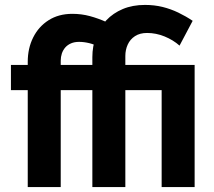

<svg xmlns="http://www.w3.org/2000/svg" viewBox="-20 -760 871 780"><path d="M92.7 0V-393.9H24.4V-496.3H92.7V-508.9Q92.7 -563.9 114.8 -607.9Q136.8 -652 177.5 -677.9Q218.3 -703.8 273.9 -703.8Q311 -703.8 345 -694.6Q379 -685.5 415 -669.3L386.9 -567Q364.9 -579.2 343.1 -584.6Q321.2 -589.9 301.2 -589.9Q282.6 -589.9 268.7 -583.9Q254.7 -577.9 245.3 -567.3Q236 -556.6 231.3 -542.8Q226.7 -528.9 226.7 -513.7V-496.3H354.9V-393.9H226.7V0ZM355.2 -393.9H286.9V-496.3H355.2V-528Q355.2 -572 369.7 -610.1Q384.2 -648.2 411.8 -677.5Q439.4 -706.8 479 -723.4Q518.6 -740 569 -740Q606.9 -740 640.4 -731.8Q673.8 -723.5 704.4 -708.8Q735 -694.1 762.7 -675.4L709.4 -574.7Q683.6 -597.6 648.7 -611.9Q613.7 -626.1 577.6 -626.1Q548.2 -626.1 528.4 -613.2Q508.6 -600.3 498.9 -578.9Q489.2 -557.5 489.2 -532.8V-496.3H770.7V0H636.7V-393.9H489.2V0H355.2Z"/></svg>

Font: Raleway Thin
Style: Regular
Weight: 100
Designer: Matt McInerney, Pablo Impallari, Rodrigo Fuenzalida
Foundry: Matt McInerney, Pablo Impallari, Rodrigo Fuenzalida
Version: Version 4.026